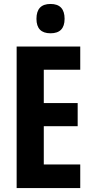

<svg xmlns="http://www.w3.org/2000/svg" viewBox="-20 -949 467 969"><path d="M385 0H64V-714H385V-597H201V-429H372V-312H201V-119H385ZM235 -929Q306 -929 306 -854Q306 -781 235 -781Q164 -781 164 -854Q164 -929 235 -929Z"/></svg>

Font: Noto Sans Myanmar ExtraCondensed
Style: Bold
Weight: 700
Width: 2
Designer: Monotype Design Team
Foundry: Monotype Imaging Inc.
Version: Version 2.107; ttfautohint (v1.8.4.7-5d5b)